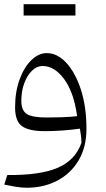

<svg xmlns="http://www.w3.org/2000/svg" viewBox="-20 -610 497 901"><path d="M105.5 271Q80.1 271 52 266.1Q23.9 261.2 0 256.3L14.2 211.4Q167.5 212.9 250.5 177.5Q333.5 142.1 362.3 60.1Q361.8 41.5 359.9 26.6Q357.9 11.7 355 -6.3Q315.4 -0.5 273.2 2.4Q231 5.4 190.4 5.4Q115.2 5.4 83 -18.1Q50.8 -41.5 50.8 -105.5Q50.8 -179.7 72 -237.3Q93.3 -294.9 127.2 -327.9Q161.1 -360.8 199.7 -360.8Q248.5 -360.8 290.8 -315.7Q333 -270.5 359.4 -190.2Q385.7 -109.9 385.7 -4.9Q385.7 79.6 349.4 141.6Q313 203.6 249.5 237.3Q186 271 105.5 271ZM341.8 -64.9Q326.7 -177.2 281 -238.8Q235.4 -300.3 180.2 -300.3Q152.8 -300.3 130.1 -278.3Q107.4 -256.3 93.8 -219.2Q80.1 -182.1 80.1 -136.7Q80.1 -91.8 105.7 -75.2Q131.3 -58.6 198.2 -58.6Q231 -58.6 269 -59.8Q307.1 -61 341.8 -64.9ZM90.8 -537.1V-590.3H334V-537.1Z"/></svg>

Font: Pinar-DS3-FD Light
Style: Regular
Weight: 300
Designer: Amin Abedi
Version: Version 3.000